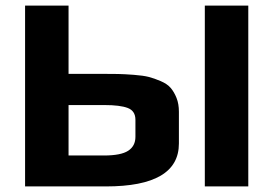

<svg xmlns="http://www.w3.org/2000/svg" viewBox="-20 -669 981 689"><path d="M622 -268C622 -286.7 619.2 -303.2 613.5 -317.5C607.8 -331.8 600.8 -343.8 592.5 -353.5C584.2 -363.2 572.2 -371.3 556.5 -378C540.8 -384.7 526.5 -389.7 513.5 -393C500.5 -396.3 482.7 -398.8 460 -400.5C437.3 -402.2 418.5 -403.2 403.5 -403.5C388.5 -403.8 368 -404 342 -404H226V-649H70V0H360C534.7 0 622 -51.3 622 -154ZM466 -178C466 -156 457.3 -139.3 440 -128C422.7 -116.7 393.7 -111 353 -111H226V-292H355C392.3 -292 420.2 -288.5 438.5 -281.5C456.8 -274.5 466 -260.3 466 -239ZM871 0V-649H715V0Z"/></svg>

Font: Play
Style: Bold
Weight: 700
Designer: Jonas Hecksher
Foundry: Jonas Hecksher, Playtypeª, e-types AS
Version: Version 1.002